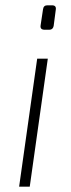

<svg xmlns="http://www.w3.org/2000/svg" viewBox="-20 -703 266 723"><path d="M158 -683H176Q193 -683 190 -666L182 -605Q179 -591 166 -591H148Q130 -591 133 -608L142 -668Q144 -683 158 -683ZM92 0H52L120 -482H160Z"/></svg>

Font: Exo 2.0 Extra Light
Style: Italic
Weight: 250
Italic angle: -8°
Designer: Natanael Gama
Version: Version 1.001;PS 001.001;hotconv 1.0.70;makeotf.lib2.5.58329